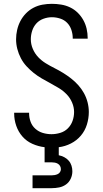

<svg xmlns="http://www.w3.org/2000/svg" viewBox="-20 -763 540 1003"><path d="M150 220V153H250Q258 153 266 151.5Q274 150 281.5 146.5Q289 143 293.5 136Q298 129 298 121Q298 112 294 104.5Q290 97 282.5 92.5Q275 88 266.5 86.5Q258 85 250 85H213V6Q180 2 149.5 -11.5Q119 -25 97.5 -49.5Q76 -74 65 -105.5Q54 -137 54 -170V-174H132V-171Q132 -148 140 -126.5Q148 -105 165 -90Q182 -75 204 -68.5Q226 -62 249 -62Q272 -62 295 -69Q318 -76 334.5 -92.5Q351 -109 359 -131.5Q367 -154 367 -178Q367 -203 356.5 -227.5Q346 -252 328 -270.5Q310 -289 288 -302.5Q266 -316 243.5 -328Q221 -340 198.5 -353Q176 -366 156 -382Q136 -398 118.5 -417Q101 -436 89 -459Q77 -482 70.5 -507Q64 -532 64 -558Q64 -582 69.5 -606.5Q75 -631 86.5 -653Q98 -675 115.5 -693Q133 -711 155 -722.5Q177 -734 201.5 -738.5Q226 -743 251 -743Q275 -743 299.5 -739Q324 -735 346 -724.5Q368 -714 385.5 -697Q403 -680 415 -658.5Q427 -637 432.5 -613Q438 -589 438 -565V-561H360V-564Q360 -585 353 -606.5Q346 -628 331 -643.5Q316 -659 294.5 -666Q273 -673 251 -673Q229 -673 207 -665Q185 -657 170 -640.5Q155 -624 148 -602Q141 -580 141 -558Q141 -532 151.5 -507.5Q162 -483 179.5 -464.5Q197 -446 219 -432.5Q241 -419 264 -407.5Q287 -396 309 -382.5Q331 -369 351.5 -353Q372 -337 389 -318Q406 -299 418.5 -276.5Q431 -254 437.5 -228.5Q444 -203 444 -178Q444 -145 434 -112.5Q424 -80 402.5 -54.5Q381 -29 350.5 -13.5Q320 2 287 6V48Q302 51 315.5 58Q329 65 339 76.5Q349 88 353.5 102.5Q358 117 358 132Q358 152 349.5 170.5Q341 189 325 200.5Q309 212 289.5 216Q270 220 250 220Z"/></svg>

Font: Iosevka Algr
Style: Regular
Weight: 400
Monospace: yes
Designer: Belleve Invis
Foundry: Belleve Invis
Version: Version 26.0.2; ttfautohint (v1.8.3)